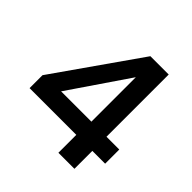

<svg xmlns="http://www.w3.org/2000/svg" viewBox="-181 -854 1008 1008"><g transform="rotate(45 322.5 -350.0)"><path d="M394 0V-133H47V-229L377 -700H513V-238H608V-133H513V0ZM176 -238H401V-568Z"/></g></svg>

Font: DM Sans 10pt SemiBold
Style: Regular
Weight: 600
Version: Version 4.004;gftools[0.9.30]